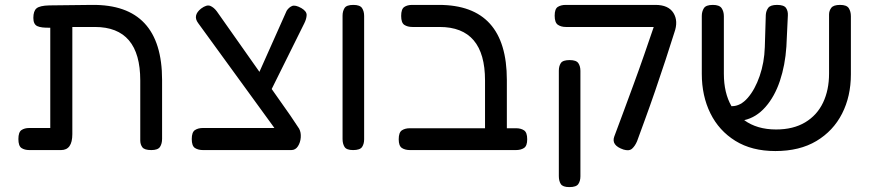

<svg xmlns="http://www.w3.org/2000/svg" viewBox="-20 -602 3552 783"><path d="M100 10Q80 10 67.5 1.5Q55 -7 55 -35Q55 -63 67.5 -71.5Q80 -80 99 -80H185V-489Q148 -488 132 -495.5Q116 -503 116 -529Q116 -557 129 -568Q142 -579 181 -580L355 -582Q641 -585 641 -276V-36Q641 -16 632.5 -3Q624 10 597 10Q569 10 560.5 -1.5Q552 -13 552 -29V-274Q552 -492 367 -492H275V-55Q275 10 229 10Z M808 10Q788 10 775 1.5Q762 -7 762 -35Q762 -63 775 -71.5Q788 -80 807 -80H1099L1089 -94L788 -508Q765 -539 800 -567Q823 -584 837.5 -578Q852 -572 864 -556L1038 -309L1149 -558Q1158 -572 1171 -577.5Q1184 -583 1209 -569Q1231 -556 1230.5 -540.5Q1230 -525 1221 -507L1088 -239L1164 -131Q1187 -97 1200 -77Q1208 -62 1206.5 -41.5Q1205 -21 1195 -5.5Q1185 10 1168 10Z M1420 10Q1393 10 1385 -3Q1377 -16 1377 -35V-538Q1377 -556 1385 -569Q1393 -582 1421 -582Q1448 -582 1456.5 -569Q1465 -556 1465 -537V-34Q1465 -15 1456.5 -2.5Q1448 10 1420 10Z M1652 10Q1632 10 1619 1.5Q1606 -7 1606 -34Q1606 -62 1619 -70.5Q1632 -79 1651 -79H1958V-274Q1958 -492 1773 -492H1662Q1642 -492 1629 -500.5Q1616 -509 1616 -537Q1616 -565 1628.5 -573.5Q1641 -582 1661 -582H1770Q2047 -582 2047 -276V-79H2085Q2104 -79 2117 -70.5Q2130 -62 2130 -34Q2130 -7 2117 1.5Q2104 10 2084 10Z M2523 8Q2472 -9 2485 -45Q2499 -82 2519.5 -137.5Q2540 -193 2563 -255.5Q2586 -318 2607.5 -380Q2629 -442 2646 -492H2288Q2268 -492 2255 -501Q2242 -510 2242 -538Q2242 -566 2255 -574Q2268 -582 2287 -582H2653Q2706 -582 2726.5 -549Q2747 -516 2730 -469Q2715 -421 2694.5 -358.5Q2674 -296 2652 -232Q2630 -168 2610 -113.5Q2590 -59 2578 -26Q2570 -7 2558 4Q2546 15 2523 8ZM2302 161Q2275 161 2267 148.5Q2259 136 2259 116V-314Q2259 -332 2267 -344.5Q2275 -357 2303 -357Q2330 -357 2338.5 -344.5Q2347 -332 2347 -313V117Q2347 136 2338.5 148.5Q2330 161 2302 161Z M3142 14Q3046 14 2979 -27.5Q2912 -69 2877 -140Q2842 -211 2842 -301V-537Q2842 -555 2850.5 -568.5Q2859 -582 2887 -582Q2914 -582 2923 -568.5Q2932 -555 2932 -536V-301Q2932 -223 2963 -169H2965Q3000 -169 3029.5 -203Q3059 -237 3078 -292Q3097 -347 3099 -410L3103 -541Q3104 -558 3113 -570Q3122 -582 3149 -582Q3177 -582 3185.5 -569.5Q3194 -557 3193 -539L3187 -412Q3182 -336 3160.5 -272Q3139 -208 3101.5 -165.5Q3064 -123 3015 -112Q3067 -74 3145 -74Q3215 -74 3263.5 -103Q3312 -132 3336.5 -183.5Q3361 -235 3361 -302V-543Q3361 -558 3370 -570Q3379 -582 3406 -582Q3433 -582 3441.5 -568.5Q3450 -555 3450 -536V-299Q3450 -209 3414 -138.5Q3378 -68 3309.5 -27Q3241 14 3142 14Z"/></svg>

Font: Fredoka
Style: Regular
Weight: 400
Designer: Ben Nathan
Foundry: Milena B. Brandão, Ben Nathan
Version: Version 2.001